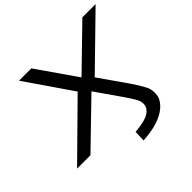

<svg xmlns="http://www.w3.org/2000/svg" viewBox="-230 -915 1311 1311"><g transform="rotate(-45 425.0 -260.0)"><path d="M440 185 443 105Q525 98 564 80Q603 62 615 28Q623 -7 605.5 -38.5Q588 -70 556 -117L422 -309L429 -307L112 0H-17L378 -389L376 -343L127 -705H246L447 -416H442L739 -705H867L493 -340L492 -380L651 -152Q688 -98 710.5 -54.5Q733 -11 721 45Q700 104 629 141Q558 178 440 185Z"/></g></svg>

Font: Nunito Sans 7pt Expanded
Style: Italic
Weight: 400
Width: 7
Italic angle: -9°
Designer: Vernon Adams
Foundry: Vernon Adams
Version: Version 3.101;gftools[0.9.27]